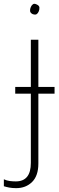

<svg xmlns="http://www.w3.org/2000/svg" viewBox="-71 -736 308 996"><path d="M98 -663Q86 -669 85 -679Q84 -689 89 -700Q93 -709 100 -714Q107 -719 119 -713Q133 -707 133.5 -696.5Q134 -686 130 -677Q126 -667 119 -662.5Q112 -658 98 -663ZM13 240Q-7 240 -23 237Q-39 234 -51 230V194Q-36 201 -20.5 203Q-5 205 11 205Q89 205 89 109V-250H8V-285H89V-530H128V-285H212V-250H128V112Q128 176 95.5 208Q63 240 13 240Z"/></svg>

Font: Noto Sans ExtraLight
Style: Regular
Weight: 200
Designer: Monotype Design Team
Foundry: Monotype Imaging Inc.
Version: Version 2.007